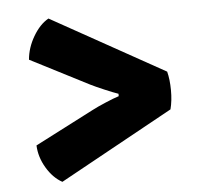

<svg xmlns="http://www.w3.org/2000/svg" viewBox="-43 -620 626 598"><g transform="rotate(-5 270.0 -321.0)"><path d="M128.5 -65Q99.5 -81 79.5 -114.8Q59.5 -148.5 58 -185L241.5 -279.5Q257.5 -288 284 -299.2Q310.5 -310.5 326.5 -315.5V-323Q310.5 -328.5 284 -339.8Q257.5 -351 241.5 -359L58 -453Q61 -490 81.5 -525Q102 -560 129.5 -575.5L483.5 -378.5Q490 -353.5 490.2 -320.5Q490.5 -287.5 483.5 -260.5Z"/></g></svg>

Font: Signika Light
Style: Bold
Weight: 700
Version: Version 2.003;gftools[0.9.32]